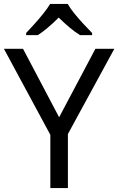

<svg xmlns="http://www.w3.org/2000/svg" viewBox="-20 -964 606 984"><path d="M283 -363 469 -714H566L328 -277V0H238V-273L0 -714H98ZM327 -944Q339 -922 361.5 -894.5Q384 -867 408.5 -840.5Q433 -814 452 -795V-784H390Q364 -800 336 -823.5Q308 -847 281 -874Q254 -847 227 -824Q200 -801 174 -784H114V-795Q133 -815 156.5 -841Q180 -867 202 -894.5Q224 -922 237 -944Z"/></svg>

Font: Go Noto Kurrent-Regular
Style: Regular
Weight: 400
Designer: Monotype Design Team
Foundry: Monotype Imaging Inc.
Version: Version 2.012; ttfautohint (v1.8.4.7-5d5b)